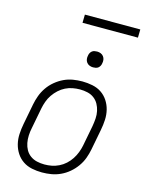

<svg xmlns="http://www.w3.org/2000/svg" viewBox="-134 -989 819 1081"><g transform="rotate(15 275.0 -448.5)"><path d="M219 12Q189 12 160 6Q131 0 108 -15.5Q85 -31 69.5 -54.5Q54 -78 47 -106Q40 -134 41.5 -164Q43 -194 49 -225L72 -345Q77 -371 86.5 -397Q96 -423 112.5 -447Q129 -471 152 -490Q175 -509 200.5 -521Q226 -533 253 -537.5Q280 -542 307 -542Q337 -542 366.5 -536Q396 -530 419 -514.5Q442 -499 457.5 -475.5Q473 -452 480 -424Q487 -396 485.5 -366Q484 -336 478 -305L455 -185Q450 -159 440.5 -133Q431 -107 414 -83Q397 -59 374.5 -40Q352 -21 326 -9Q300 3 273 7.5Q246 12 219 12ZM221 -35Q242 -35 263 -39Q284 -43 304.5 -53Q325 -63 342 -78.5Q359 -94 371.5 -113Q384 -132 392 -153Q400 -174 404 -194L427 -314Q431 -337 432.5 -359.5Q434 -382 429.5 -403Q425 -424 415 -442Q405 -460 388.5 -472.5Q372 -485 350.5 -490Q329 -495 306 -495Q285 -495 263.5 -491Q242 -487 222 -477Q202 -467 185 -451.5Q168 -436 155 -417Q142 -398 134.5 -377Q127 -356 123 -336L100 -216Q95 -193 94 -170.5Q93 -148 97 -127Q101 -106 111 -88Q121 -70 138 -57.5Q155 -45 176.5 -40Q198 -35 221 -35ZM344 -634Q333 -634 323 -638Q313 -642 306.5 -650.5Q300 -659 298.5 -670Q297 -681 300 -693Q301 -700 305 -707Q309 -714 315 -718.5Q321 -723 329 -724.5Q337 -726 344 -726Q355 -726 365 -722Q375 -718 381.5 -709.5Q388 -701 389.5 -690Q391 -679 388 -667Q387 -660 383 -653Q379 -646 373 -641.5Q367 -637 359 -635.5Q351 -634 344 -634ZM545 -861H222L223 -909H546Z"/></g></svg>

Font: Lode Dark
Style: Italic
Weight: 400
Italic angle: -11°
Monospace: yes
Designer: Belleve Invis
Foundry: Belleve Invis
Version: Version 29.2.0; ttfautohint (v1.8.3)